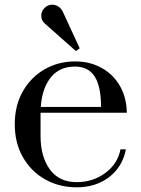

<svg xmlns="http://www.w3.org/2000/svg" viewBox="-20 -789 601 819"><path d="M43 -259Q43 -339 77.5 -399.5Q112 -460 170.5 -493.5Q229 -527 301 -527Q364 -527 414 -499Q464 -471 492 -421.5Q520 -372 521 -308H153V-209Q153 -121 192.5 -66.5Q232 -12 307 -12Q376 -12 429 -51Q482 -90 494 -152H517Q503 -78 446 -34Q389 10 307 10Q233 10 173 -23.5Q113 -57 78 -118Q43 -179 43 -259ZM411 -333Q411 -420 384 -462.5Q357 -505 300 -505Q233 -505 196 -458Q159 -411 154 -333ZM173 -687Q156 -701 156 -722Q156 -741 170 -755Q184 -769 203 -769Q217 -769 229 -761Q241 -753 247 -741L320 -583L304 -571Z"/></svg>

Font: Prata
Style: Regular
Weight: 400
Designer: Ivan Petrov
Foundry: Cyreal
Version: Version 2.000